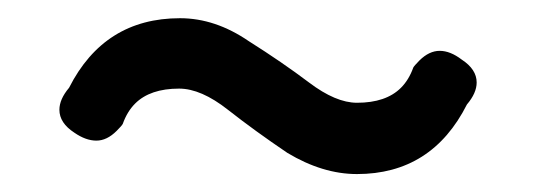

<svg xmlns="http://www.w3.org/2000/svg" viewBox="-20 -446 595 213"><path d="M376 -252.9Q337.9 -252.9 298.8 -276.4Q262.7 -300.8 232.9 -324.2Q203.1 -347.7 178.7 -347.7Q146.5 -347.7 129.9 -331.1Q121.1 -322.3 116.2 -308.6Q115.2 -306.6 109.4 -300.8Q98.6 -290 86.9 -290Q75.2 -290 62.5 -298.8Q45.9 -309.6 45.9 -324.2Q45.9 -335.9 56.6 -348.6Q95.7 -425.8 179.7 -425.8Q218.8 -425.8 255.9 -400.4Q293 -377 322.8 -354.5Q352.5 -332 376 -332Q408.2 -332 424.8 -348.6Q433.6 -357.4 438.5 -371.1Q439.5 -373 445.3 -378.9Q456.1 -389.6 467.8 -389.6Q479.5 -389.6 492.2 -379.9Q508.8 -369.1 508.8 -354.5Q508.8 -342.8 498 -330.1Q459 -252.9 376 -252.9Z"/></svg>

Font: TaiwanPearl
Style: Regular
Weight: 400
Version: Version 2.102